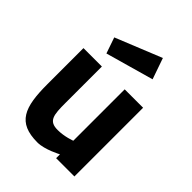

<svg xmlns="http://www.w3.org/2000/svg" viewBox="-217 -865 988 988"><g transform="rotate(45 276.5 -371.0)"><path d="M160 -564 422 -638 382 -753 130 -651ZM491 0H358V-28C358 -28 286 11 233 11C87 11 57 -69 57 -238V-500H191V-236C191 -147 195 -108 261 -108C311 -108 357 -126 357 -126V-500H491Z"/></g></svg>

Font: RazerF5
Style: Bold
Weight: 700
Foundry: Razer Inc.
Version: Version 2